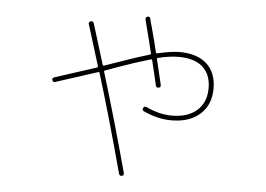

<svg xmlns="http://www.w3.org/2000/svg" viewBox="-49 -681 1097 793"><g transform="rotate(5 500.0 -284.5)"><path d="M175.8 -314.5Q167 -310.5 163.1 -320.3Q159.2 -329.1 169.9 -333Q247.1 -357.4 341.8 -388.7Q346.7 -390.6 344.7 -396.5Q315.4 -490.2 293 -563.5Q289.1 -572.3 298.8 -576.2Q307.6 -580.1 312.5 -570.3Q330.1 -514.6 364.3 -402.3Q366.2 -397.5 371.1 -399.4Q374 -400.4 392.1 -406.7Q410.2 -413.1 418.9 -416Q501 -445.3 554.7 -460.9Q559.6 -462.9 558.6 -466.8Q550.8 -501 524.4 -603.5Q522.5 -613.3 531.2 -616.2Q541 -618.2 543 -610.4Q546.9 -595.7 554.7 -566.9Q562.5 -538.1 568.4 -515.1Q574.2 -492.2 579.1 -471.7Q581.1 -467.8 585 -468.8Q638.7 -481.4 674.8 -482.4Q749 -482.4 789.1 -446.3Q829.1 -410.2 829.1 -343.8Q829.1 -276.4 785.2 -237.3Q741.2 -198.2 667 -198.2Q609.4 -198.2 550.8 -225.6Q541 -229.5 546.9 -240.2Q550.8 -247.1 559.6 -244.1Q614.3 -217.8 667 -217.8Q733.4 -217.8 771 -251.5Q808.6 -285.2 808.6 -343.8Q808.6 -400.4 774.4 -431.2Q740.2 -461.9 674.8 -461.9Q636.7 -461.9 588.9 -450.2Q584 -448.2 585.9 -443.4Q590.8 -423.8 599.1 -388.2Q607.4 -352.5 610.4 -340.8Q612.3 -329.1 602.5 -328.1Q592.8 -326.2 590.8 -335.9Q571.3 -418.9 566.4 -438.5Q565.4 -442.4 559.6 -441.4Q493.2 -421.9 425.8 -397.5Q411.1 -392.6 377 -379.9Q371.1 -377.9 373 -373Q430.7 -184.6 490.2 35.2Q492.2 46.9 483.4 47.9Q473.6 49.8 470.7 40Q411.1 -182.6 354.5 -367.2Q353.5 -372.1 347.7 -370.1Q252.9 -338.9 175.8 -314.5Z"/></g></svg>

Font: Rounded-L Mgen+ 2m thin
Style: Regular
Weight: 100
Designer: [Source Han Sans]
Ryoko NISHIZUKA  (kana & ideographs); Paul D. Hunt (Latin, Greek & Cyrillic); Wenlong ZHANG  (bopomofo
Version: Version 1.059.20150602